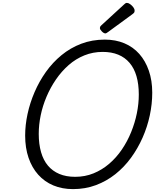

<svg xmlns="http://www.w3.org/2000/svg" viewBox="-20 -1289 1073 1328"><path d="M485 19Q410 19 349 -6.5Q288 -32 244.5 -80.5Q201 -129 177.5 -197.5Q154 -266 154 -351Q154 -424 170.5 -500.5Q187 -577 219 -651.5Q251 -726 297.5 -791.5Q344 -857 405.5 -907.5Q467 -958 542 -986.5Q617 -1015 705 -1015Q780 -1015 840.5 -989.5Q901 -964 943.5 -916Q986 -868 1009.5 -800Q1033 -732 1033 -648Q1033 -570 1016 -490.5Q999 -411 966 -336.5Q933 -262 886 -197.5Q839 -133 778 -84.5Q717 -36 643.5 -8.5Q570 19 485 19ZM500 -66Q568 -66 627 -90Q686 -114 735.5 -156.5Q785 -199 823 -255Q861 -311 887 -375Q913 -439 926.5 -505Q940 -571 940 -635Q940 -707 924 -762Q908 -817 876 -854.5Q844 -892 797.5 -911Q751 -930 690 -930Q623 -930 563.5 -906Q504 -882 455 -839Q406 -796 367.5 -740Q329 -684 302 -620.5Q275 -557 261.5 -491.5Q248 -426 248 -363Q248 -292 264 -236.5Q280 -181 311.5 -143.5Q343 -106 390 -86Q437 -66 500 -66ZM709 -1058Q698 -1058 684.5 -1071.5Q671 -1085 671 -1095Q671 -1099 672.5 -1103Q674 -1107 680 -1113L838 -1258Q843 -1263 847.5 -1266Q852 -1269 858 -1269Q868 -1269 880.5 -1260Q893 -1251 902 -1239Q911 -1227 911 -1216Q911 -1209 909 -1204Q907 -1199 896 -1191L728 -1068Q722 -1064 717.5 -1061Q713 -1058 709 -1058Z"/></svg>

Font: Playwrite NZ
Style: Regular
Weight: 400
Designer: Veronika Burian, José Scaglione
Foundry: TypeTogether
Version: Version 1.002